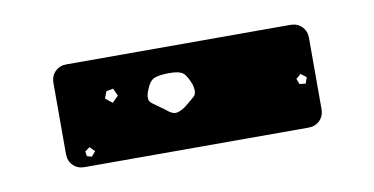

<svg xmlns="http://www.w3.org/2000/svg" viewBox="-33 -808 538 276"><g transform="rotate(-10 236.5 -670.0)"><path d="M73 -595Q63 -595 56.5 -601.5Q50 -608 50 -618V-722Q50 -732 56.5 -738.5Q63 -745 73 -745H400Q410 -745 416.5 -738.5Q423 -732 423 -722V-618Q423 -608 416.5 -601.5Q410 -595 400 -595ZM217 -707Q202 -707 194.5 -704Q187 -701 182 -687Q177 -674 184 -669Q191 -664 202 -656Q210 -649 215.5 -649Q221 -649 230 -655Q240 -663 245 -667.5Q250 -672 247 -684Q242 -698 236.5 -702.5Q231 -707 217 -707ZM133 -699 123 -697 119 -687 129 -679 138 -688ZM410 -667 402 -673 395 -667 398 -659 407 -658ZM92 -615 85 -622 78 -617 79 -610 86 -608Z"/></g></svg>

Font: Rubik Moonrocks
Style: Regular
Weight: 400
Designer: Hubert and Fischer, NaN
Foundry: Hubert and Fischer, NaN
Version: Version 2.200